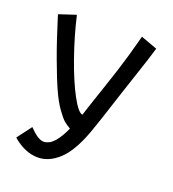

<svg xmlns="http://www.w3.org/2000/svg" viewBox="-123 -742 763 848"><g transform="rotate(20 259.0 -318.5)"><path d="M81.5 -107.4Q123 -63.5 149.9 -63.5Q156.7 -63.5 163.8 -65.7Q170.9 -67.9 176.8 -71Q182.6 -74.2 188.7 -79.8Q194.8 -85.4 199.5 -90.3Q204.1 -95.2 209.2 -102.8Q214.4 -110.4 217.5 -115.2Q220.7 -120.1 225.1 -128.2Q229.5 -136.2 231.2 -139.6Q232.9 -143.1 236.1 -150.1Q239.3 -157.2 239.7 -157.7Q221.7 -168 208.7 -179Q195.8 -189.9 174.3 -220Q152.8 -250 132.1 -295.7Q111.3 -341.3 81.3 -422.4Q51.3 -503.4 17.1 -614.3L96.7 -640.6Q118.2 -546.9 151.4 -452.6Q184.6 -358.4 217.5 -297.4Q250.5 -236.3 270 -234.4H270.5Q272 -240.7 284.9 -278.8Q297.9 -316.9 317.6 -376Q337.4 -435.1 350.1 -474.1Q374.5 -550.3 399.9 -647.9L477.1 -619.6Q464.4 -575.7 435.8 -490.5Q407.2 -405.3 400.4 -383.8Q347.7 -219.7 330.6 -173.8Q293.9 -74.7 247.3 -32Q200.7 10.7 149.4 10.7Q88.4 10.7 30.3 -39.6Z"/></g></svg>

Font: Fantasque Sans Mono
Style: Regular
Weight: 400
Monospace: yes
Designer: Jany Belluz
Version: Version 1.8.0 ; ttfautohint (v1.8.2)